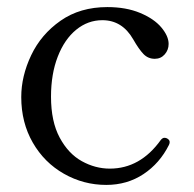

<svg xmlns="http://www.w3.org/2000/svg" viewBox="-20 -509 549 542"><path d="M40 -235Q40 -294 68 -353Q96 -412 151 -450.5Q206 -489 283 -489Q336 -489 375.5 -472.5Q415 -456 435.5 -431.5Q456 -407 456 -385Q456 -368 445 -355.5Q434 -343 417 -343Q398 -343 385 -356.5Q372 -370 356 -398Q325 -452 269 -452Q228 -452 195 -425Q162 -398 143 -349Q124 -300 124 -236Q124 -166 148.5 -120.5Q173 -75 211 -54Q249 -33 290 -33Q376 -33 434 -114Q439 -120 444 -120Q449 -120 452 -118Q459 -114 459 -108Q459 -104 457 -100Q431 -48 385 -17.5Q339 13 280 13Q216 13 160.5 -18.5Q105 -50 72.5 -106.5Q40 -163 40 -235Z"/></svg>

Font: Shippori Mincho B1
Style: Regular
Weight: 400
Designer: FONTDASU
Foundry: FONTDASU / Google Inc. / but / Adobe
Version: Version 3.110; ttfautohint (v1.8.3)